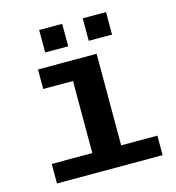

<svg xmlns="http://www.w3.org/2000/svg" viewBox="-105 -792 810 882"><g transform="rotate(-15 300.0 -351.0)"><path d="M387.7 -92.8H560.1V0H57.6V-92.8H250.5V-435.5H108.9V-528.3H387.7ZM368.2 -595.2V-702.1H479V-595.2ZM161.1 -595.2V-702.1H270.5V-595.2Z"/></g></svg>

Font: Cousine
Style: Bold
Weight: 700
Monospace: yes
Designer: Steve Matteson
Foundry: Ascender Corporation
Version: Version 1.20